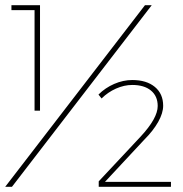

<svg xmlns="http://www.w3.org/2000/svg" viewBox="-35 -719 704 739"><path d="M9 -699H119V-293H98V-680H9ZM523 -699H549L11 0H-15ZM572 -311Q572 -349 546 -370.5Q520 -392 474 -392Q443 -392 411.5 -378Q380 -364 356 -340L344 -355Q370 -381 404.5 -396Q439 -411 474 -411Q529 -411 561 -384.5Q593 -358 593 -312Q593 -284 574 -250Q555 -216 520 -181L369 -19H623V0H345V-21L506 -193Q572 -264 572 -311Z"/></svg>

Font: Gontserrat Thin
Style: Regular
Weight: 250
Designer: Julieta Ulanovsky
Foundry: Julieta Ulanovsky
Version: Version 6.001